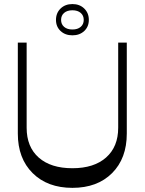

<svg xmlns="http://www.w3.org/2000/svg" viewBox="-20 -908 706 936"><path d="M66.9 -256.8V-700.2H109.9V-285.2Q109.9 -191.9 168.7 -139.9Q227.5 -87.9 333 -87.9Q438 -87.9 497.1 -140.1Q556.2 -192.4 556.2 -285.2V-700.2H598.1V-256.8Q598.1 -135.7 526.4 -64Q454.6 7.8 333 7.8Q211.4 7.8 139.2 -64Q66.9 -135.7 66.9 -256.8ZM252.9 -811Q252.9 -844.7 275.4 -866.5Q297.9 -888.2 333 -888.2Q368.2 -888.2 390.6 -866.5Q413.1 -844.7 413.1 -811Q413.1 -777.8 390.6 -756.8Q368.2 -735.8 333 -735.8Q297.9 -735.8 275.4 -756.8Q252.9 -777.8 252.9 -811ZM292.7 -776.9Q307.6 -764.2 333 -764.2Q358.4 -764.2 373.3 -776.9Q388.2 -789.6 388.2 -811Q388.2 -832.5 373.3 -845.2Q358.4 -857.9 333 -857.9Q307.6 -857.9 292.7 -845.2Q277.8 -832.5 277.8 -811Q277.8 -789.6 292.7 -776.9Z"/></svg>

Font: Ribes
Style: Regular
Weight: 400
Designer: Luigi Gorlero
Foundry: Collletttivo
Version: Version 2.100;Glyphs 3.2 (3217)